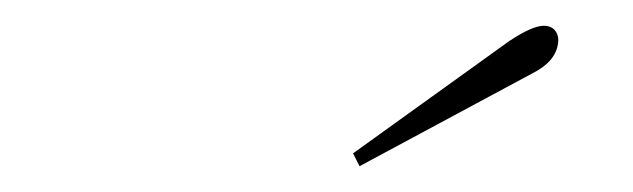

<svg xmlns="http://www.w3.org/2000/svg" viewBox="-20 -715 491 149"><path d="M254 -596 375 -683Q393 -695 402 -695Q408 -695 411 -691Q414 -687 413 -681Q411 -667 393 -658L259 -586Z"/></svg>

Font: Taviraj Thin
Style: Italic
Weight: 250
Italic angle: -12°
Designer: Katatrad Team
Foundry: CadsonDemak
Version: Version 1.001